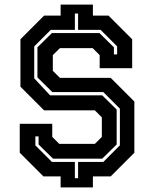

<svg xmlns="http://www.w3.org/2000/svg" viewBox="-20 -768 681 836"><path d="M244 48V0H169L66 -103V-229H207.5V-172L238 -141.5H393L423.5 -172V-257L393 -287.5H172L69 -390.5V-597L172 -700H244V-748H384.5V-700H452.5L555.5 -597V-471H414V-528L383.5 -558.5H241L210 -528V-459.5L241 -429H462L565 -326V-103L462 0H384.5V48ZM306 8H320V-63H430L502 -135V-295L430 -367H208L143 -431V-562L206 -624H413L476 -562V-531H490V-566L418 -638H320V-709H306V-638H201L129 -566V-427L198 -353H425L488 -291V-139L425 -77H211L148 -139V-174H134V-135L206 -63H306Z"/></svg>

Font: Tourney Thin
Style: Regular
Weight: 100
Designer: Tyler Finck
Foundry: Etcetera Type Co
Version: Version 1.015